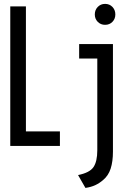

<svg xmlns="http://www.w3.org/2000/svg" viewBox="-20 -732 656 963"><path d="M31.5 0V-700H110V-73H280.5V0ZM408.5 210.5 371.5 146Q429.5 134.5 448.8 106.2Q468 78 468 21.5V-438.5H377V-511H546.5V29Q546.5 78 535 113.8Q523.5 149.5 496.5 171.5Q478.5 187 457.5 196.8Q436.5 206.5 408.5 210.5ZM507 -607.5Q485 -607.5 470.2 -622.5Q455.5 -637.5 455.5 -659.5Q455.5 -682 470.2 -697.2Q485 -712.5 507 -712.5Q529.5 -712.5 544 -697.2Q558.5 -682 558.5 -659.5Q558.5 -637.5 544 -622.5Q529.5 -607.5 507 -607.5Z"/></svg>

Font: Overpass Mono Light
Style: Regular
Weight: 400
Monospace: yes
Version: Version 4.000